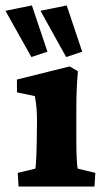

<svg xmlns="http://www.w3.org/2000/svg" viewBox="-56 -681 378 701"><path d="M11.7 0 8.8 -49.8 73.2 -65.4Q74.2 -69.3 75.2 -85Q76.2 -100.6 77.1 -121.1Q78.1 -141.6 78.1 -161.1L79.1 -234.4Q79.1 -262.7 77.6 -282.7Q76.2 -302.7 71.3 -330.1L5.9 -343.8V-390.6L198.2 -438.5L228.5 -420.9Q225.6 -388.7 224.1 -356.4Q222.7 -324.2 222.7 -284.2V-159.2Q222.7 -131.8 224.1 -102.5Q225.6 -73.2 227.5 -65.4L292 -49.8L289.1 0ZM185.5 -472.7 91.8 -641.6 187.5 -661.1 244.1 -492.2ZM58.6 -472.7 -36.1 -641.6 60.5 -661.1 117.2 -492.2Z"/></svg>

Font: Crimson Pro ExtraBold
Style: Regular
Weight: 800
Designer: Jacques Le Bailly
Foundry: Baron von Fonthausen
Version: Version 1.003